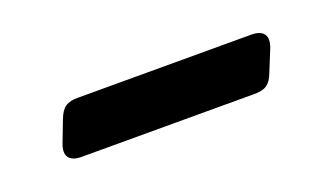

<svg xmlns="http://www.w3.org/2000/svg" viewBox="-27 -408 442 255"><g transform="rotate(-20 194.0 -280.0)"><path d="M83 -318.5C67.5 -318.5 60.5 -314 54.5 -298.5L43 -268.5C37 -253 42.5 -243 60.5 -243H305C320.5 -243 327.5 -247.5 333.5 -263.5L345.5 -293C351.5 -309 346 -318.5 327.5 -318.5Z"/></g></svg>

Font: dr Title
Style: Regular
Weight: 400
Version: Version 1.000;hotconv 1.0.109;makeotfexe 2.5.65596